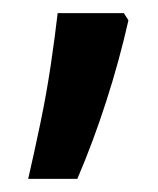

<svg xmlns="http://www.w3.org/2000/svg" viewBox="-20 -615 241 293"><path d="M23 -342Q32 -381 41.5 -426.5Q51 -472 57.5 -516Q64 -560 68 -595H169L176 -584Q162 -522 142 -460Q122 -398 98 -342Z"/></svg>

Font: Noto Sans Hebrew Condensed Medium
Style: Regular
Weight: 500
Width: 3
Designer: Monotype Design Team
Foundry: Monotype Imaging Inc.
Version: Version 2.004; ttfautohint (v1.8.4.7-5d5b)